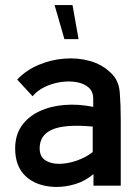

<svg xmlns="http://www.w3.org/2000/svg" viewBox="-20 -735 548 760"><path d="M197 5Q124 2 82 -37Q40 -76 40 -147Q40 -200 65.5 -236.5Q91 -273 135 -294Q179 -315 234.5 -319.5Q290 -324 349 -312V-344Q349 -373 330.5 -389Q312 -405 282.5 -410Q253 -415 219.5 -410Q186 -405 156.5 -390.5Q127 -376 109 -354L48 -420Q83 -457 132.5 -478Q182 -499 235.5 -503Q289 -507 336.5 -493.5Q384 -480 417 -448Q450 -419 454 -370Q458 -321 458 -260V0H350V-46Q317 -18 277 -6Q237 6 197 5ZM347 -133V-234Q238 -244 187.5 -222.5Q137 -201 137 -148Q137 -115 159.5 -100.5Q182 -86 215.5 -86.5Q249 -87 284.5 -99.5Q320 -112 347 -133ZM291 -580H235L196 -715H267Z"/></svg>

Font: Kulim Park SemiBold
Style: Regular
Weight: 600
Designer: Noponies / Dale Sattler
Foundry: Noponies
Version: Version 1.000; ttfautohint (v1.8.3)